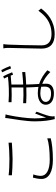

<svg xmlns="http://www.w3.org/2000/svg" viewBox="1056 -1900 887 3040"><g transform="rotate(-90 1500.0 -379.5)"><path d="M245 -687V-635C322 -629 407 -624 504 -624C595 -624 696 -632 762 -636V-688C693 -681 599 -674 504 -674C407 -674 316 -678 245 -687ZM259 -296 208 -302C197 -260 187 -214 187 -165C187 -47 306 14 494 14C637 14 768 -2 831 -21L830 -75C762 -51 633 -36 493 -36C324 -36 236 -91 236 -176C236 -214 244 -254 259 -296Z M1210 -735 1152 -741C1151 -725 1150 -706 1146 -686C1134 -600 1099 -415 1099 -271C1099 -136 1115 -29 1135 44L1181 40C1180 32 1178 19 1177 9C1177 -3 1179 -20 1182 -34C1191 -80 1229 -184 1252 -245L1224 -268C1205 -223 1176 -145 1159 -93C1150 -159 1146 -211 1146 -277C1146 -396 1173 -574 1196 -682C1199 -700 1205 -720 1210 -735ZM1912 -803 1875 -790C1896 -754 1921 -693 1937 -648L1976 -662C1960 -703 1931 -768 1912 -803ZM1647 -171 1649 -118C1649 -61 1631 -15 1542 -15C1460 -15 1407 -44 1407 -102C1407 -150 1463 -185 1544 -185C1579 -185 1613 -180 1647 -171ZM1813 -772 1777 -760 1806 -698C1695 -684 1542 -677 1402 -688V-641C1479 -637 1560 -638 1636 -641V-454C1555 -451 1469 -451 1386 -457V-409C1468 -404 1554 -404 1636 -407C1637 -347 1641 -274 1645 -215C1613 -221 1580 -225 1544 -225C1413 -225 1362 -160 1362 -100C1362 -14 1436 30 1544 30C1638 30 1695 -11 1695 -88L1693 -155C1761 -129 1824 -84 1880 -27L1908 -74C1852 -124 1781 -175 1691 -203C1687 -267 1683 -342 1682 -409C1756 -412 1824 -418 1879 -424V-472C1821 -466 1754 -459 1682 -456V-643C1735 -646 1783 -650 1824 -654L1838 -617L1876 -631C1861 -672 1831 -737 1813 -772Z M2322 -771H2255C2260 -748 2262 -720 2262 -689C2262 -573 2251 -325 2251 -169C2251 -10 2347 42 2479 42C2693 42 2816 -79 2886 -173L2850 -216C2779 -115 2675 -8 2482 -8C2377 -8 2302 -50 2302 -165C2302 -329 2310 -573 2314 -689C2316 -718 2317 -743 2322 -771Z"/></g></svg>

Font: Noto Sans TC Light
Style: Regular
Weight: 300
Designer: Ryoko NISHIZUKA 西塚涼子 (kana, bopomofo & ideographs); Paul D. Hunt (Latin, Greek & Cyrillic); Sandoll Communications 산돌커뮤니
Foundry: Adobe
Version: Version 2.004;hotconv 1.0.118;makeotfexe 2.5.65603